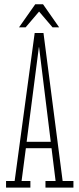

<svg xmlns="http://www.w3.org/2000/svg" viewBox="-20 -852 359 872"><path d="M7.5 0V-30H46.5L137.5 -702H177.5L264.5 -30H313.5V0H186.5V-30H232.5L214 -179H97.5L78 -30H118V0ZM156.5 -637.5 101 -208H210.5L157.5 -637.5ZM66.5 -728 140 -832.5H175.5L248.5 -728H218.5L157.5 -799.5L96.5 -728Z"/></svg>

Font: Imbue 10pt Thin
Style: Regular
Weight: 100
Designer: Tyler Finck
Foundry: Etcetera Type Company
Version: Version 1.102; ttfautohint (v1.8.3)